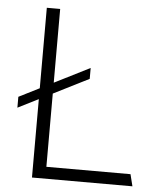

<svg xmlns="http://www.w3.org/2000/svg" viewBox="-51 -730 636 773"><g transform="rotate(5 267.5 -343.0)"><path d="M107 0V-686H161V-48H501L513 0ZM24 -275V-319L304 -460V-416Z"/></g></svg>

Font: Chivo Medium Thin
Style: Regular
Weight: 250
Version: Version 2.002